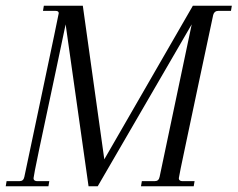

<svg xmlns="http://www.w3.org/2000/svg" viewBox="-31 -650 829 670"><path d="M278 0 198 -565 165 -408Q86 -40 86 -28Q86 -23 89.5 -20.5Q93 -18 97 -18H141L138 0H-11L-8 -18H38Q51 -18 54 -33L110 -298Q174 -601 174 -604Q174 -612 163 -612H119L122 -630H258L333 -94L642 -630H778L775 -612H730Q717 -612 713 -598L664 -368Q646 -282 619.5 -157.5Q593 -33 593 -28Q593 -23 596.5 -20.5Q600 -18 604 -18H648L645 0H461L464 -18H510Q523 -18 526 -33L638 -565L310 0Z"/></svg>

Font: Arapey
Style: Italic
Weight: 400
Italic angle: -12°
Designer: Eduardo Rodriguez Tunni
Foundry: Eduardo Rodriguez Tunni
Version: Version 3.000